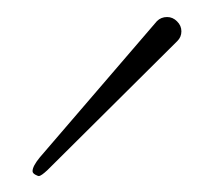

<svg xmlns="http://www.w3.org/2000/svg" viewBox="-20 -705 254 230"><path d="M26.4 -494.1Q25.4 -494.1 22.2 -495.8Q19 -497.6 19 -500Q19 -505.9 27.8 -516.6L168 -679.7Q172.9 -684.6 180.2 -684.6Q187 -684.6 192.1 -679.4Q197.3 -674.3 197.3 -667.5Q197.3 -660.6 192.4 -655.8L37.1 -501.5Q29.3 -494.1 26.4 -494.1Z"/></svg>

Font: Manjari Thin
Style: Regular
Weight: 100
Designer: Santhosh Thottingal <santhosh.thottingal@gmail.com>
Version: Version 2.000